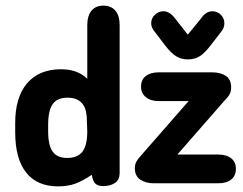

<svg xmlns="http://www.w3.org/2000/svg" viewBox="-20 -651 862 682"><path d="M290 -371Q256 -405 197 -405Q119 -405 76.5 -355.5Q34 -306 34 -214V-181Q34 -87 73 -38Q112 11 186 11Q221 11 247 1.5Q273 -8 306 -30Q310 -6 319.5 2Q329 10 347 10Q370 10 387.5 -0.5Q405 -11 405 -38V-561Q405 -595 390 -613Q375 -631 347 -631Q320 -631 305 -613Q290 -595 290 -561ZM289 -209 290 -185Q290 -135 273 -112.5Q256 -90 219 -90Q183 -90 167 -112.5Q151 -135 151 -185V-207Q151 -258 167 -281Q183 -304 220 -304Q256 -304 273 -282Q282 -271 285.5 -254Q289 -237 289 -209ZM610 -102 777 -293Q791 -307 796 -317Q801 -327 801 -340Q801 -370 781.5 -382Q762 -394 735 -394H543Q515 -394 498 -381Q481 -368 481 -343Q481 -320 498 -306Q515 -292 543 -292H650L483 -101Q470 -87 464.5 -77Q459 -67 459 -54Q459 -25 479 -12.5Q499 0 525 0H756Q785 0 801.5 -13.5Q818 -27 818 -51Q818 -75 801.5 -88.5Q785 -102 756 -102ZM647 -528 603 -584Q583 -611 561 -611Q543 -611 530 -598.5Q517 -586 517 -568Q517 -553 529 -539L567 -489Q588 -462 606 -451Q624 -440 647 -440Q672 -440 690 -451.5Q708 -463 729 -491L767 -540Q777 -553 777 -568Q777 -586 764.5 -598.5Q752 -611 734 -611Q711 -611 693 -584Z"/></svg>

Font: Beiruti
Style: Bold
Weight: 700
Designer: Arlette Boutros
Foundry: Boutros
Version: Version 1.41